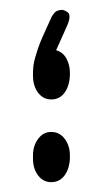

<svg xmlns="http://www.w3.org/2000/svg" viewBox="-20 -370 210 390"><path d="M94 -268Q108 -264 115 -251Q122 -238 122 -222V-217Q121 -195 111 -181.5Q101 -168 84 -168Q68 -168 57.5 -181.5Q47 -195 47 -217V-221Q47 -229 48 -237Q49 -245 52 -255Q54 -262 57.5 -272.5Q61 -283 68 -298.5Q75 -314 85 -336Q91 -346 96 -348Q101 -350 107 -350Q112 -349 117 -345.5Q122 -342 121 -334Q121 -332 120 -328Q119 -324 116 -317ZM84 0Q68 0 57.5 -13.5Q47 -27 47 -48V-54Q47 -74 57.5 -88Q68 -102 84 -102Q101 -102 111.5 -88Q122 -74 122 -54V-48Q121 -27 111 -13.5Q101 0 84 0Z"/></svg>

Font: Beiruti
Style: Regular
Weight: 400
Designer: Arlette Boutros
Foundry: Boutros
Version: Version 1.41